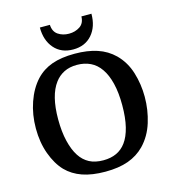

<svg xmlns="http://www.w3.org/2000/svg" viewBox="-134 -1047 1042 1165"><g transform="rotate(-15 387.0 -464.0)"><path d="M731 -368Q731 -285 707 -208Q683 -131 631 -77Q588 -33 528 -11.5Q468 10 384 10Q300 10 240 -11Q180 -32 139 -74Q96 -119 69.5 -191.5Q43 -264 43 -352Q43 -439 69.5 -515.5Q96 -592 143 -643Q185 -688 244 -709Q303 -730 387 -730Q467 -730 528 -710Q589 -690 634 -646Q686 -594 708.5 -520.5Q731 -447 731 -368ZM188 -371Q188 -293 202.5 -233Q217 -173 242 -135Q266 -98 302 -79Q338 -60 390 -60Q484 -60 532 -126Q558 -161 572 -218Q586 -275 586 -354Q586 -433 571.5 -491.5Q557 -550 531 -587Q505 -625 467.5 -643Q430 -661 383 -661Q336 -661 301.5 -643.5Q267 -626 244 -595Q188 -521 188 -371ZM549 -938H486Q485 -895 455.5 -875.5Q426 -856 387 -856Q348 -856 319 -875.5Q290 -895 288 -938H225Q225 -857 268.5 -807Q312 -757 387 -757Q462 -757 505.5 -807Q549 -857 549 -938Z"/></g></svg>

Font: Domine
Style: Bold
Weight: 700
Designer: Pablo Impallari, Rodrigo Fuenzalida, Brenda Gallo
Foundry: Pablo Impallari, Rodrigo Fuenzalida, Brenda Gallo
Version: Version 2.000